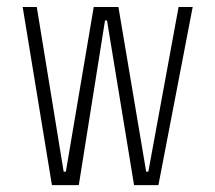

<svg xmlns="http://www.w3.org/2000/svg" viewBox="-20 -538 626 558"><path d="M369.6 0 291 -478.5H285.2L209 0H130.9L45.9 -517.6H86.9L165 -39.1H171.4L252.4 -517.6H324.2L404.8 -39.1H411.1L499 -517.6H540L440.4 0Z"/></svg>

Font: Cascadia Code NF ExtraLight
Style: Regular
Weight: 200
Monospace: yes
Designer: Aaron Bell
Foundry: Saja Typeworks
Version: Version 2404.023; ttfautohint (v1.8.4)